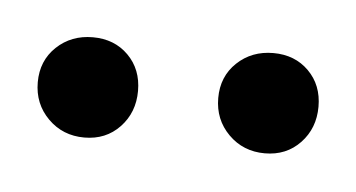

<svg xmlns="http://www.w3.org/2000/svg" viewBox="-24 -691 230 124"><g transform="rotate(5 91.0 -629.5)"><path d="M150 -597Q136 -597 126.5 -606.5Q117 -616 117 -630Q117 -644 126.5 -653Q136 -662 150 -662Q164 -662 173 -653Q182 -644 182 -630Q182 -616 173 -606.5Q164 -597 150 -597ZM33 -597Q19 -597 9.5 -606.5Q0 -616 0 -630Q0 -644 9.5 -653Q19 -662 33 -662Q47 -662 56 -653Q65 -644 65 -630Q65 -616 56 -606.5Q47 -597 33 -597Z"/></g></svg>

Font: Dosis Light
Style: Regular
Weight: 300
Designer: EdgarTolentino, PabloImpallari, IginoMarini
Foundry: EdgarTolentino, PabloImpallari, IginoMarini
Version: Version 3.001; ttfautohint (v1.8.2)